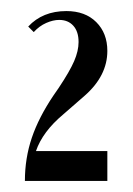

<svg xmlns="http://www.w3.org/2000/svg" viewBox="-20 -725 240 347"><path d="M31 -677Q57 -705 100 -705Q134 -705 154 -685Q174 -665 174 -633Q174 -588 133 -552L94 -518Q57 -487 45 -452H174V-398H25Q25 -439 37.5 -476Q50 -513 77 -553L86 -566Q106 -596 114 -614.5Q122 -633 122 -649Q122 -668 112.5 -678.5Q103 -689 87 -689Q76 -689 63.5 -683.5Q51 -678 41 -667Z"/></svg>

Font: Moniqa Black Heading
Style: Regular
Weight: 900
Designer: Rajesh Rajput
Foundry: Rajesh Rajput
Version: Version 1.000